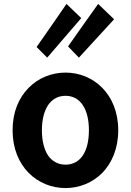

<svg xmlns="http://www.w3.org/2000/svg" viewBox="-20 -942 665 976"><path d="M126 -496C76 -446 44 -373 44 -280C44 -94 172 14 313 14C383 14 450 -13 500 -63C549 -114 581 -187 581 -280C581 -465 453 -573 313 -573C243 -573 175 -546 126 -496ZM224 -407C245 -438 275 -455 313 -455C390 -455 432 -385 432 -280C432 -173 390 -105 313 -105C275 -105 245 -122 224 -152C204 -183 193 -227 193 -280C193 -333 204 -376 224 -407ZM306 -749 393 -850 318 -922 242 -812 166 -703 220 -649ZM402 -814 326 -706 381 -649 470 -746 560 -844 479 -922Z"/></svg>

Font: GenSekiGothic2 TW B
Style: Regular
Weight: 700
Version: Version 2.100;PS 2.1;hotconv 16.6.51;makeotf.lib2.5.65220 DE